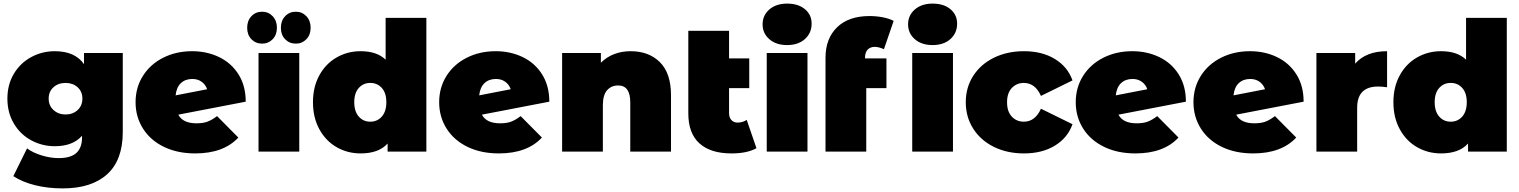

<svg xmlns="http://www.w3.org/2000/svg" viewBox="-20 -841 8428 1065"><path d="M661 -547H446V-485C412.7 -533 358.7 -557 284 -557C237.3 -557 193.8 -546.2 153.5 -524.5C113.2 -502.8 81 -472 57 -432C33 -392 21 -346 21 -294C21 -242 33 -195.8 57 -155.5C81 -115.2 113.2 -84.2 153.5 -62.5C193.8 -40.8 237.3 -30 284 -30C350.7 -30 401 -49.3 435 -88V-78C435 -40.7 424.7 -12.3 404 7C383.3 26.3 350.3 36 305 36C275 36 243.7 31 211 21C178.3 11 151.3 -2 130 -18L54 136C87.3 158 127.7 174.8 175 186.5C222.3 198.2 273.3 204 328 204C434.7 204 516.8 177.8 574.5 125.5C632.2 73.2 661 -5 661 -109ZM410.5 -230.5C392.8 -214.2 370.7 -206 344 -206C317.3 -206 295 -214.2 277 -230.5C259 -246.8 250 -268 250 -294C250 -320 258.8 -341 276.5 -357C294.2 -373 316.7 -381 344 -381C370.7 -381 392.8 -373 410.5 -357C428.2 -341 437 -320 437 -294C437 -268 428.2 -246.8 410.5 -230.5Z M1130.5 -166C1114.2 -160 1094 -157 1070 -157C1019.3 -157 985.7 -173 969 -205L1343 -277C1343 -335.7 1329.7 -386.2 1303 -428.5C1276.3 -470.8 1240.3 -502.8 1195 -524.5C1149.7 -546.2 1100 -557 1046 -557C986.7 -557 933.2 -545 885.5 -521C837.8 -497 800.3 -463.5 773 -420.5C745.7 -377.5 732 -328.7 732 -274C732 -220 745.7 -171.3 773 -128C800.3 -84.7 839 -50.8 889 -26.5C939 -2.2 997 10 1063 10C1167.7 10 1247.3 -19.3 1302 -78L1184 -197C1164.7 -182.3 1146.8 -172 1130.5 -166ZM983.5 -380C999.8 -395.3 1021 -403 1047 -403C1067 -403 1084.2 -397.8 1098.5 -387.5C1112.8 -377.2 1123 -363.3 1129 -346L954 -312C957.3 -342 967.2 -364.7 983.5 -380Z M1414 -547V0H1640V-547ZM1374.5 -623.5C1390.2 -607.2 1410 -599 1434 -599C1457.3 -599 1476.8 -607.2 1492.5 -623.5C1508.2 -639.8 1516 -661 1516 -687C1516 -713 1508.2 -734.3 1492.5 -751C1476.8 -767.7 1457.3 -776 1434 -776C1410 -776 1390.2 -767.7 1374.5 -751C1358.8 -734.3 1351 -713 1351 -687C1351 -661 1358.8 -639.8 1374.5 -623.5ZM1561.5 -623.5C1577.2 -607.2 1597 -599 1621 -599C1644.3 -599 1663.8 -607.2 1679.5 -623.5C1695.2 -639.8 1703 -661 1703 -687C1703 -713 1695.2 -734.3 1679.5 -751C1663.8 -767.7 1644.3 -776 1621 -776C1597 -776 1577.2 -767.7 1561.5 -751C1545.8 -734.3 1538 -713 1538 -687C1538 -661 1545.8 -639.8 1561.5 -623.5Z M2345 -742H2119V-510C2087 -541.3 2040.7 -557 1980 -557C1932 -557 1887.8 -545.5 1847.5 -522.5C1807.2 -499.5 1775.2 -466.5 1751.5 -423.5C1727.8 -380.5 1716 -330.7 1716 -274C1716 -217.3 1727.8 -167.3 1751.5 -124C1775.2 -80.7 1807.2 -47.5 1847.5 -24.5C1887.8 -1.5 1932 10 1980 10C2047.3 10 2097.3 -8.3 2130 -45V0H2345ZM2098 -194.5C2081.3 -175.5 2060 -166 2034 -166C2008 -166 1986.7 -175.5 1970 -194.5C1953.3 -213.5 1945 -240 1945 -274C1945 -308 1953.3 -334.3 1970 -353C1986.7 -371.7 2008 -381 2034 -381C2060 -381 2081.3 -371.7 2098 -353C2114.7 -334.3 2123 -308 2123 -274C2123 -240 2114.7 -213.5 2098 -194.5Z M2814.5 -166C2798.2 -160 2778 -157 2754 -157C2703.3 -157 2669.7 -173 2653 -205L3027 -277C3027 -335.7 3013.7 -386.2 2987 -428.5C2960.3 -470.8 2924.3 -502.8 2879 -524.5C2833.7 -546.2 2784 -557 2730 -557C2670.7 -557 2617.2 -545 2569.5 -521C2521.8 -497 2484.3 -463.5 2457 -420.5C2429.7 -377.5 2416 -328.7 2416 -274C2416 -220 2429.7 -171.3 2457 -128C2484.3 -84.7 2523 -50.8 2573 -26.5C2623 -2.2 2681 10 2747 10C2851.7 10 2931.3 -19.3 2986 -78L2868 -197C2848.7 -182.3 2830.8 -172 2814.5 -166ZM2667.5 -380C2683.8 -395.3 2705 -403 2731 -403C2751 -403 2768.2 -397.8 2782.5 -387.5C2796.8 -377.2 2807 -363.3 2813 -346L2638 -312C2641.3 -342 2651.2 -364.7 2667.5 -380Z M3640.5 -496C3599.5 -536.7 3545.3 -557 3478 -557C3445.3 -557 3415 -551.7 3387 -541C3359 -530.3 3334.3 -514.3 3313 -493V-547H3098V0H3324V-257C3324 -295 3331.8 -322.8 3347.5 -340.5C3363.2 -358.2 3383.7 -367 3409 -367C3453.7 -367 3476 -335.7 3476 -273V0H3702V-312C3702 -394 3681.5 -455.3 3640.5 -496Z M4176 -19 4122 -176C4107.3 -166 4090.3 -161 4071 -161C4057 -161 4045.7 -165.7 4037 -175C4028.3 -184.3 4024 -197.3 4024 -214V-352H4136V-517H4024V-670H3798V-212C3798 -138 3818.7 -82.5 3860 -45.5C3901.3 -8.5 3960.3 10 4037 10C4095.7 10 4142 0.3 4176 -19Z M4233 -547V0H4459V-547ZM4247.5 -623.5C4272.5 -601.8 4305.3 -591 4346 -591C4387.3 -591 4420.3 -602.2 4445 -624.5C4469.7 -646.8 4482 -675.3 4482 -710C4482 -742.7 4469.7 -769.3 4445 -790C4420.3 -810.7 4387.3 -821 4346 -821C4305.3 -821 4272.5 -810.2 4247.5 -788.5C4222.5 -766.8 4210 -739.3 4210 -706C4210 -672.7 4222.5 -645.2 4247.5 -623.5Z M4778 -517V-518C4778 -539.3 4782.8 -555.2 4792.5 -565.5C4802.2 -575.8 4815.3 -581 4832 -581C4847.3 -581 4864.3 -576.7 4883 -568L4937 -725C4921 -733.7 4901 -740.3 4877 -745C4853 -749.7 4828.3 -752 4803 -752C4725.7 -752 4665.7 -731.2 4623 -689.5C4580.3 -647.8 4559 -591.3 4559 -520V0H4785V-352H4897V-517ZM5040 -547V0H5266V-547ZM5054.5 -623.5C5079.5 -601.8 5112.3 -591 5153 -591C5194.3 -591 5227.3 -602.2 5252 -624.5C5276.7 -646.8 5289 -675.3 5289 -710C5289 -742.7 5276.7 -769.3 5252 -790C5227.3 -810.7 5194.3 -821 5153 -821C5112.3 -821 5079.5 -810.2 5054.5 -788.5C5029.5 -766.8 5017 -739.3 5017 -706C5017 -672.7 5029.5 -645.2 5054.5 -623.5Z M5493.5 -26C5542.5 -2 5598 10 5660 10C5726.7 10 5783.7 -4.3 5831 -33C5878.3 -61.7 5911 -101.3 5929 -152L5754 -238C5732.7 -190 5701 -166 5659 -166C5632.3 -166 5610.2 -175.3 5592.5 -194C5574.8 -212.7 5566 -239.3 5566 -274C5566 -308 5574.8 -334.3 5592.5 -353C5610.2 -371.7 5632.3 -381 5659 -381C5701 -381 5732.7 -357 5754 -309L5929 -395C5911 -445.7 5878.3 -485.3 5831 -514C5783.7 -542.7 5726.7 -557 5660 -557C5598 -557 5542.5 -545 5493.5 -521C5444.5 -497 5406.2 -463.5 5378.5 -420.5C5350.8 -377.5 5337 -328.7 5337 -274C5337 -219.3 5350.8 -170.3 5378.5 -127C5406.2 -83.7 5444.5 -50 5493.5 -26Z M6345.5 -166C6329.2 -160 6309 -157 6285 -157C6234.3 -157 6200.7 -173 6184 -205L6558 -277C6558 -335.7 6544.7 -386.2 6518 -428.5C6491.3 -470.8 6455.3 -502.8 6410 -524.5C6364.7 -546.2 6315 -557 6261 -557C6201.7 -557 6148.2 -545 6100.5 -521C6052.8 -497 6015.3 -463.5 5988 -420.5C5960.7 -377.5 5947 -328.7 5947 -274C5947 -220 5960.7 -171.3 5988 -128C6015.3 -84.7 6054 -50.8 6104 -26.5C6154 -2.2 6212 10 6278 10C6382.7 10 6462.3 -19.3 6517 -78L6399 -197C6379.7 -182.3 6361.8 -172 6345.5 -166ZM6198.5 -380C6214.8 -395.3 6236 -403 6262 -403C6282 -403 6299.2 -397.8 6313.5 -387.5C6327.8 -377.2 6338 -363.3 6344 -346L6169 -312C6172.3 -342 6182.2 -364.7 6198.5 -380Z M6998.5 -166C6982.2 -160 6962 -157 6938 -157C6887.3 -157 6853.7 -173 6837 -205L7211 -277C7211 -335.7 7197.7 -386.2 7171 -428.5C7144.3 -470.8 7108.3 -502.8 7063 -524.5C7017.7 -546.2 6968 -557 6914 -557C6854.7 -557 6801.2 -545 6753.5 -521C6705.8 -497 6668.3 -463.5 6641 -420.5C6613.7 -377.5 6600 -328.7 6600 -274C6600 -220 6613.7 -171.3 6641 -128C6668.3 -84.7 6707 -50.8 6757 -26.5C6807 -2.2 6865 10 6931 10C7035.7 10 7115.3 -19.3 7170 -78L7052 -197C7032.7 -182.3 7014.8 -172 6998.5 -166ZM6851.5 -380C6867.8 -395.3 6889 -403 6915 -403C6935 -403 6952.2 -397.8 6966.5 -387.5C6980.8 -377.2 6991 -363.3 6997 -346L6822 -312C6825.3 -342 6835.2 -364.7 6851.5 -380Z M7674 -557C7596 -557 7537 -534 7497 -488V-547H7282V0H7508V-243C7508 -321.7 7546.7 -361 7624 -361C7639.3 -361 7656 -359.7 7674 -357Z M8338 -742H8112V-510C8080 -541.3 8033.7 -557 7973 -557C7925 -557 7880.8 -545.5 7840.5 -522.5C7800.2 -499.5 7768.2 -466.5 7744.5 -423.5C7720.8 -380.5 7709 -330.7 7709 -274C7709 -217.3 7720.8 -167.3 7744.5 -124C7768.2 -80.7 7800.2 -47.5 7840.5 -24.5C7880.8 -1.5 7925 10 7973 10C8040.3 10 8090.3 -8.3 8123 -45V0H8338ZM8091 -194.5C8074.3 -175.5 8053 -166 8027 -166C8001 -166 7979.7 -175.5 7963 -194.5C7946.3 -213.5 7938 -240 7938 -274C7938 -308 7946.3 -334.3 7963 -353C7979.7 -371.7 8001 -381 8027 -381C8053 -381 8074.3 -371.7 8091 -353C8107.7 -334.3 8116 -308 8116 -274C8116 -240 8107.7 -213.5 8091 -194.5Z"/></svg>

Font: Montserrat Custom Black
Style: Regular
Weight: 900
Designer: Julieta Ulanovsky
Foundry: Julieta Ulanovsky
Version: Version 7.200